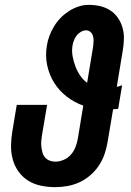

<svg xmlns="http://www.w3.org/2000/svg" viewBox="-20 -763 540 791"><path d="M207 8Q177 8 148.5 2Q120 -4 96.5 -18.5Q73 -33 56.5 -56Q40 -79 32.5 -106.5Q25 -134 25.5 -164Q26 -194 31 -223L49 -331H174L153 -206Q151 -194 150 -181.5Q149 -169 150.5 -157.5Q152 -146 155 -134.5Q158 -123 165.5 -114.5Q173 -106 184 -101.5Q195 -97 208 -97Q225 -97 242.5 -104.5Q260 -112 272.5 -126.5Q285 -141 291.5 -158.5Q298 -176 301 -194L323 -328Q286 -341 255 -365Q224 -389 203.5 -421.5Q183 -454 174.5 -493.5Q166 -533 173 -574Q176 -595 183.5 -615Q191 -635 202.5 -654Q214 -673 229.5 -689Q245 -705 263.5 -717Q282 -729 303 -736Q324 -743 345 -743Q369 -743 391.5 -738Q414 -733 433 -721Q452 -709 465 -690.5Q478 -672 484.5 -650Q491 -628 490.5 -604Q490 -580 486 -556L461 -405Q466 -406 472 -408Q478 -410 483 -412L467 -315Q462 -314 456.5 -313.5Q451 -313 446 -313L423 -177Q419 -152 410.5 -127.5Q402 -103 387 -80.5Q372 -58 351.5 -40.5Q331 -23 307 -12Q283 -1 257.5 3.5Q232 8 207 8ZM339 -422 364 -573Q365 -584 365.5 -594.5Q366 -605 363 -615Q360 -625 352.5 -631.5Q345 -638 334 -638Q324 -638 313.5 -632Q303 -626 296 -617Q289 -608 285 -597.5Q281 -587 279 -577Q275 -554 279 -532Q283 -510 290.5 -490Q298 -470 310 -452Q322 -434 339 -422Z"/></svg>

Font: Iosevka Extrabold
Style: Italic
Weight: 800
Italic angle: -9°
Monospace: yes
Designer: Belleve Invis
Foundry: Belleve Invis
Version: Version 32.5.0; ttfautohint (v1.8.4)